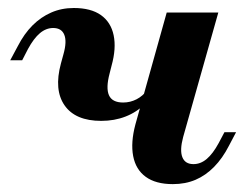

<svg xmlns="http://www.w3.org/2000/svg" viewBox="-20 -449 617 480"><path d="M412.1 11.3Q369.4 11.3 344.4 -6.9Q319.4 -25 312.9 -58.9Q306.5 -92.7 318.5 -137.9L396.8 -417.7H525.8L437.9 -106.5Q429 -73.4 435.9 -56Q442.7 -38.7 463.7 -38.7Q481.5 -38.7 496.8 -51.6Q512.1 -64.5 526.6 -91.1L541.1 -118.5H570.2L552.4 -84.7Q536.3 -53.2 515.3 -31.9Q494.4 -10.5 469 0.4Q443.5 11.3 412.1 11.3ZM233.1 -146.8Q168.5 -146.8 141.5 -185.5Q114.5 -224.2 132.3 -290.3L138.7 -313.7Q147.6 -345.2 140.7 -362.1Q133.9 -379 112.9 -379Q95.2 -379 79.8 -366.1Q64.5 -353.2 50 -326.6L35.5 -298.4H5.6L24.2 -333.1Q40.3 -364.5 61.3 -385.5Q82.3 -406.5 108.1 -417.7Q133.9 -429 164.5 -429Q207.3 -429 232.3 -411.3Q257.3 -393.5 264.1 -360.9Q271 -328.2 258.9 -284.7L254 -265.3Q244.4 -229 252.4 -210.9Q260.5 -192.7 287.9 -192.7Q305.6 -192.7 321.4 -200.8Q337.1 -208.9 348.4 -224.2L342.7 -189.5Q321.8 -168.5 294 -157.7Q266.1 -146.8 233.1 -146.8Z"/></svg>

Font: Playfair 5pt SemiExpanded Light ExtraBold
Style: Italic
Weight: 800
Italic angle: -15.6°
Version: Version 2.001;gftools[0.9.30]